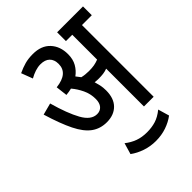

<svg xmlns="http://www.w3.org/2000/svg" viewBox="-229 -750 1049 1049"><g transform="rotate(-45 295.5 -226.0)"><path d="M356 -208Q356 -147 323.5 -114.5Q291 -82 236 -82Q186 -82 148.5 -109Q111 -136 81 -196.5Q51 -257 21 -356L89 -374Q118 -270 151 -210.5Q184 -151 230 -151Q254 -151 268.5 -167.5Q283 -184 283 -215Q283 -255 266.5 -289.5Q250 -324 227 -351Q207 -346 185 -344L177 -411Q275 -422 275 -494Q275 -527 256.5 -545Q238 -563 203 -563Q183 -563 161.5 -556Q140 -549 119 -537L94 -603Q124 -617 151 -624.5Q178 -632 213 -632Q278 -632 313.5 -594Q349 -556 349 -495Q349 -456 333 -428Q317 -400 291 -381Q301 -369 311 -355Q335 -349 364 -349Q388 -349 405 -352Q422 -355 440 -362V-554H391V-622H591V-554H515V0H440V-292Q424 -286 408 -284Q392 -282 374 -282Q360 -282 343 -284Q348 -268 352 -249.5Q356 -231 356 -208ZM353 180Q311 180 272.5 167Q234 154 204 132L223 67Q251 89 282 100.5Q313 112 353 112Q389 112 420 102.5Q451 93 483 67L502 132Q473 154 435 167Q397 180 353 180Z"/></g></svg>

Font: Noto Sans ExtraCondensed
Style: Regular
Weight: 400
Width: 2
Designer: Monotype Design Team
Foundry: Monotype Imaging Inc.
Version: Version 2.013; ttfautohint (v1.8.4.7-5d5b)